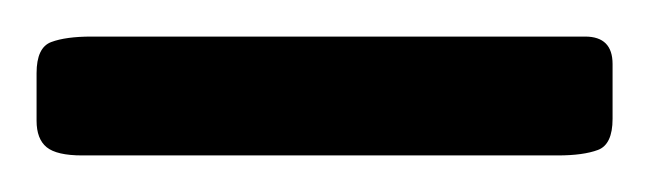

<svg xmlns="http://www.w3.org/2000/svg" viewBox="-40 -85 355 105"><path d="M5 0Q-9 0 -14.5 -4.5Q-20 -9 -20 -19V-45Q-20 -59 -12 -62Q-4 -65 10 -65H280Q295 -65 295 -50V-20Q295 -6 287 -3Q279 0 265 0Z"/></svg>

Font: Rubik Light
Style: Regular
Weight: 300
Designer: Hubert and Fischer
Foundry: Hubert and Fischer
Version: Version 2.300;gftools[0.9.30]